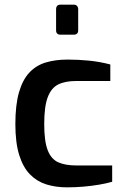

<svg xmlns="http://www.w3.org/2000/svg" viewBox="-20 -799 530 825"><path d="M268 6Q220 6 179.5 -6.5Q139 -19 109 -49.5Q79 -80 62.5 -133Q46 -186 46 -266Q46 -348 61.5 -402Q77 -456 106 -487Q135 -518 176.5 -530.5Q218 -543 271 -543Q316 -543 362 -538.5Q408 -534 454 -522V-451H308Q260 -451 230 -436Q200 -421 185 -381Q170 -341 170 -266Q170 -192 185 -153.5Q200 -115 230.5 -101.5Q261 -88 309 -88H462V-18Q438 -11 406 -5.5Q374 0 338.5 3Q303 6 268 6ZM240 -650Q221 -650 221 -669V-759Q221 -779 240 -779H297Q306 -779 311 -773.5Q316 -768 316 -759V-669Q316 -650 297 -650Z"/></svg>

Font: Exo Thin SemiBold
Style: Regular
Weight: 600
Version: Version 2.000